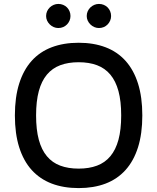

<svg xmlns="http://www.w3.org/2000/svg" viewBox="-20 -957 808 987"><path d="M56.5 -363.6Q56.5 -457.4 78.7 -527.5Q100.9 -597.7 142.9 -644.4Q185 -691.1 245.9 -714.1Q306.8 -737.2 384.2 -737.2Q461.6 -737.2 522.4 -714.1Q583.1 -691.1 625.2 -644.4Q667.3 -597.7 689.5 -527.5Q711.6 -457.4 711.6 -363.6Q711.6 -269.9 689.5 -199.8Q667.3 -129.6 625.2 -82.9Q583.1 -36.2 522.4 -13.1Q461.6 9.9 384.2 9.9Q306.8 9.9 245.9 -13.3Q185 -36.6 142.9 -83.1Q100.9 -129.6 78.7 -199.8Q56.5 -269.9 56.5 -363.6ZM384.2 -90.2Q437.9 -90.2 478.7 -105.5Q519.5 -120.7 547.2 -153.8Q574.9 -186.8 589 -238.6Q603 -290.5 603 -363.6Q603 -436.8 589 -488.6Q574.9 -540.5 547.2 -573.5Q519.5 -606.5 478.7 -621.8Q437.9 -637.1 384.2 -637.1Q330.6 -637.1 289.8 -621.8Q248.9 -606.5 221.2 -573.5Q193.5 -540.5 179.5 -488.6Q165.5 -436.8 165.5 -363.6Q165.5 -290.5 179.5 -238.6Q193.5 -186.8 221.2 -153.8Q248.9 -120.7 289.8 -105.5Q330.6 -90.2 384.2 -90.2ZM425.8 -874.6Q425.8 -887.8 430.9 -899.1Q436.1 -910.5 444.8 -918.9Q453.5 -927.2 464.8 -932Q476.2 -936.8 488.6 -936.8Q502.1 -936.8 513.5 -932Q524.9 -927.2 533.2 -918.9Q541.5 -910.5 546.3 -899.1Q551.1 -887.8 551.1 -874.6Q551.1 -862.2 546.3 -851Q541.5 -839.8 533.2 -831.3Q524.9 -822.8 513.5 -817.8Q502.1 -812.9 488.6 -812.9Q476.2 -812.9 464.8 -817.8Q453.5 -822.8 444.8 -831.3Q436.1 -839.8 430.9 -851Q425.8 -862.2 425.8 -874.6ZM279.8 -936.8Q293.3 -936.8 304.7 -932Q316.1 -927.2 324.4 -918.9Q332.7 -910.5 337.5 -899.1Q342.3 -887.8 342.3 -874.6Q342.3 -862.2 337.5 -851Q332.7 -839.8 324.4 -831.3Q316.1 -822.8 304.7 -817.8Q293.3 -812.9 279.8 -812.9Q267.4 -812.9 256 -817.8Q244.7 -822.8 236 -831.3Q227.3 -839.8 222.1 -851Q217 -862.2 217 -874.6Q217 -887.8 222.1 -899.1Q227.3 -910.5 236 -918.9Q244.7 -927.2 256 -932Q267.4 -936.8 279.8 -936.8Z"/></svg>

Font: Cannonade Med
Style: Regular
Weight: 500
Designer: Rasmus Andersson
Foundry: rsms
Version: Version 3.012;git-f93a4a705